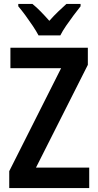

<svg xmlns="http://www.w3.org/2000/svg" viewBox="-20 -957 498 977"><path d="M434 0H27V-86L291 -610H33V-714H427V-627L163 -104H434ZM176 -777Q165 -798 147 -825Q129 -852 109.5 -878.5Q90 -905 73 -925V-937H145Q165 -921 187 -898.5Q209 -876 231 -851Q256 -879 276 -898Q296 -917 318 -937H390V-925Q374 -905 354.5 -879Q335 -853 316.5 -826Q298 -799 287 -777Z"/></svg>

Font: Noto Sans Khmer UI Condensed SemiBold
Style: Regular
Weight: 600
Width: 3
Designer: Danh Hong and the Monotype Design Team
Foundry: Monotype Imaging Inc.
Version: Version 2.002; ttfautohint (v1.8.4.7-5d5b)